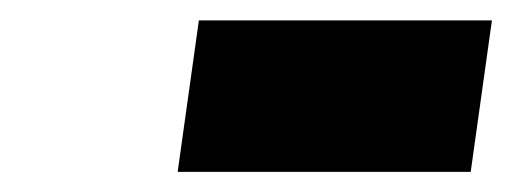

<svg xmlns="http://www.w3.org/2000/svg" viewBox="-20 -404 507 190"><path d="M155.8 -233.9 176.8 -383.8H466.8L445.8 -233.9Z"/></svg>

Font: Trueno UltraBlack
Style: Italic
Weight: 950
Designer: Julieta Ulanovsky
Foundry: Julieta Ulanovsky
Version: Version 3.001b | FøM Fix